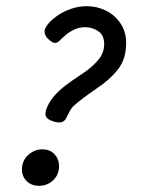

<svg xmlns="http://www.w3.org/2000/svg" viewBox="-20 -590 463 621"><path d="M106 11Q82 11 66.5 -4Q51 -19 51 -42Q51 -70 71 -88.5Q91 -107 117 -107Q142 -107 156.5 -91Q171 -75 171 -53Q171 -25 152 -7Q133 11 106 11ZM388 -451Q388 -399 361.5 -365.5Q335 -332 297 -307Q261 -282 245.5 -270Q230 -258 220 -249Q212 -242 206 -231Q200 -220 196 -212Q189 -194 172 -194Q159 -194 143 -201Q127 -208 127 -221Q127 -233 135 -249Q143 -265 154 -278Q169 -296 190.5 -312.5Q212 -329 244 -350Q275 -370 296 -394Q317 -418 317 -447Q317 -476 298 -489Q279 -502 256 -502Q237 -502 221.5 -495Q206 -488 195 -479Q186 -471 177 -463Q173 -458 168 -454.5Q163 -451 157 -451Q151 -451 137.5 -462.5Q124 -474 124 -489Q124 -497 133.5 -510Q143 -523 165 -539Q185 -553 210 -561.5Q235 -570 261 -570Q294 -570 323 -555.5Q352 -541 370 -514Q388 -487 388 -451Z"/></svg>

Font: Lisu Bosa Light
Style: Italic
Weight: 300
Italic angle: -19°
Designer: David Morse, Annie Olsen, Victor Gaultney, Frank Grießhammer (Latin)
Foundry: SIL International
Version: Version 2.000